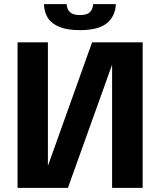

<svg xmlns="http://www.w3.org/2000/svg" viewBox="-20 -910 775 930"><path d="M65 0V-705H212V-109H213L426 -705H671V0H523V-594H522L309 0ZM367 -764Q307 -764 268.5 -779.5Q230 -795 212 -823Q194 -851 193 -890H303Q304 -865 319 -851Q334 -837 367 -837Q401 -837 415.5 -851Q430 -865 431 -890H541Q539 -832 498 -798Q457 -764 367 -764Z"/></svg>

Font: TikTok Sans 24pt
Style: Bold
Weight: 700
Version: Version 4.000